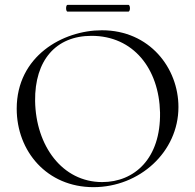

<svg xmlns="http://www.w3.org/2000/svg" viewBox="-20 -761 806 793"><path d="M259 -713H510C519 -713 519 -741 510 -741H259C251 -741 251 -713 259 -713ZM366 12C556 12 717 -133 717 -319C717 -480 598 -636 401 -636C239 -636 49 -529 49 -312C49 -136 174 12 366 12ZM402 -9C237 -9 128 -159 125 -344C123 -512 211 -613 358 -613C531 -613 637 -477 641 -296C644 -106 535 -9 402 -9Z"/></svg>

Font: Cormorant SC
Style: Regular
Weight: 400
Designer: Christian Thalmann (Catharsis Fonts)
Version: Version 1.000;PS 001.000;hotconv 1.0.70;makeotf.lib2.5.58329